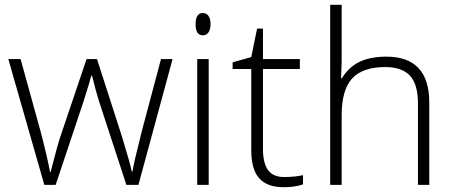

<svg xmlns="http://www.w3.org/2000/svg" viewBox="-20 -780 1914 810"><path d="M513.2 0 397 -355Q385.7 -391.1 368.2 -460.9H365.2L355 -424.8L333 -354L214.8 0H167L15.1 -530.8H66.9L151.9 -223.1Q181.6 -108.9 190.9 -55.2H193.8Q222.7 -169.4 235.8 -207L345.2 -530.8H389.2L493.2 -208Q528.3 -93.3 536.1 -56.2H539.1Q543 -87.9 578.1 -226.1L659.2 -530.8H708L564 0Z M860.4 0H812V-530.8H860.4ZM805.2 -678.2Q805.2 -725.1 835.9 -725.1Q851.1 -725.1 859.6 -712.9Q868.2 -700.7 868.2 -678.2Q868.2 -656.2 859.6 -643.6Q851.1 -630.9 835.9 -630.9Q805.2 -630.9 805.2 -678.2Z M1178.2 -33.2Q1224.1 -33.2 1258.3 -41V-2Q1223.1 9.8 1177.2 9.8Q1106.9 9.8 1073.5 -27.8Q1040 -65.4 1040 -146V-488.8H961.4V-517.1L1040 -539.1L1064.5 -659.2H1089.4V-530.8H1245.1V-488.8H1089.4V-152.8Q1089.4 -91.8 1110.8 -62.5Q1132.3 -33.2 1178.2 -33.2Z M1743.2 0V-344.2Q1743.2 -424.3 1709.5 -460.7Q1675.8 -497.1 1605 -497.1Q1509.8 -497.1 1465.6 -449Q1421.4 -400.9 1421.4 -293V0H1373V-759.8H1421.4V-518.1L1418.9 -450.2H1422.4Q1452.1 -498 1497.6 -519.5Q1543 -541 1610.4 -541Q1791 -541 1791 -347.2V0Z"/></svg>

Font: JBL Sans
Style: Light
Weight: 300
Version: Version 1.10